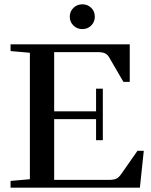

<svg xmlns="http://www.w3.org/2000/svg" viewBox="-20 -868 700 888"><path d="M302.7 -791Q302.7 -814.9 319.6 -831.5Q336.4 -848.1 360.8 -848.1Q385.3 -848.1 401.9 -831.8Q418.5 -815.4 418.5 -791Q418.5 -766.6 401.9 -750Q385.3 -733.4 360.8 -733.4Q336.4 -733.4 319.6 -750Q302.7 -766.6 302.7 -791ZM28.8 0V-31.2L118.2 -39.1V-624L28.8 -631.8V-663.1H580.1V-489.3H550.8L485.8 -601.1Q477.5 -615.7 465.8 -621.3Q454.1 -627 430.2 -627H230.5V-353H424.3V-458H455.6V-219.7H424.3V-316.9H230.5V-36.1H484.9Q507.3 -36.1 518.8 -42Q530.3 -47.9 541 -63.5L615.7 -170.4H645L627 0Z"/></svg>

Font: Elstob 10pt Medium
Style: Regular
Weight: 500
Designer: Peter S. Baker
Version: Version 1.015